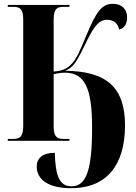

<svg xmlns="http://www.w3.org/2000/svg" viewBox="-20 -740 714 1009"><path d="M354 249C541 249 637 127 637 -81C637 -280 541 -366 323 -368C368 -387 384 -416 438 -528C482 -619 510 -636 543 -636C583 -636 600 -612 606 -585C633 -590 648 -615 648 -648C648 -692 620 -720 573 -720C514 -720 485 -676 435 -557C404 -484 384 -428 350 -398C328 -377 307 -368 262 -364V-638C262 -696 282 -704 314 -704H345V-714H21V-704H50C81 -704 102 -696 102 -639V-76C102 -19 81 -10 50 -10H21V0H345V-10H314C282 -10 262 -18 262 -76V-350C277 -354 301 -358 321 -358C429 -358 464 -270 464 -69C464 158 432 239 356 239C295 239 271 190 268 63C203 63 173 92 173 135C173 200 228 249 354 249Z"/></svg>

Font: Noto Serif Display Condensed ExtraBold
Style: Regular
Weight: 800
Width: 3
Designer: Monotype Design Team
Foundry: Monotype Imaging Inc.
Version: Version 2.009